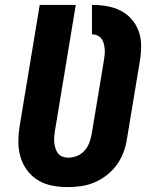

<svg xmlns="http://www.w3.org/2000/svg" viewBox="-20 -755 640 783"><path d="M256 8Q224 8 192.5 2Q161 -4 135 -20Q109 -36 91 -60Q73 -84 64 -113.5Q55 -143 55 -175.5Q55 -208 60 -240L142 -735H289L204 -221Q202 -208 201 -196Q200 -184 201.5 -172Q203 -160 206.5 -149Q210 -138 217 -129Q224 -120 235.5 -116Q247 -112 259 -112Q277 -112 295 -119.5Q313 -127 325.5 -141.5Q338 -156 344.5 -173.5Q351 -191 354 -209L404 -510Q406 -522 407 -533.5Q408 -545 407 -556Q406 -567 403 -578Q400 -589 393.5 -597.5Q387 -606 377 -610.5Q367 -615 355 -615V-735Q386 -735 415.5 -730Q445 -725 471 -712Q497 -699 516 -677.5Q535 -656 545 -629Q555 -602 555.5 -571.5Q556 -541 551 -510L498 -190Q494 -162 484 -135Q474 -108 457 -84Q440 -60 416.5 -41.5Q393 -23 366 -11.5Q339 0 311.5 4Q284 8 256 8Z"/></svg>

Font: Iosevka Curly Heavy Extended
Style: Italic
Weight: 900
Width: 7
Italic angle: -9°
Monospace: yes
Designer: Belleve Invis
Foundry: Belleve Invis
Version: Version 11.1.0; ttfautohint (v1.8.3)